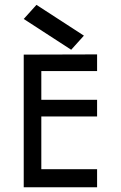

<svg xmlns="http://www.w3.org/2000/svg" viewBox="-20 -790 510 810"><path d="M389.6 -76.2V0H80.1V-559.6L389.6 -560.5V-490.2H154.3V-369.1H389.6V-298.8H154.3V-76.2ZM133.8 -769.5 334 -639.6 280.3 -580.1 80.1 -710Z"/></svg>

Font: Geo
Style: Regular
Weight: 500
Version: Version 001.2